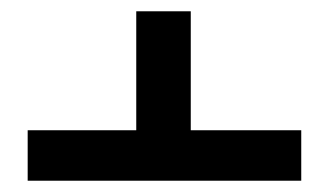

<svg xmlns="http://www.w3.org/2000/svg" viewBox="-20 -609 588 342"><path d="M222.7 -588.9H319.8V-377H516.6V-287.1H29.3V-377H222.7Z"/></svg>

Font: Heebo Medium
Style: Regular
Weight: 500
Designer: Oded Ezer
Foundry: Ezer Type House
Version: Version 3.100